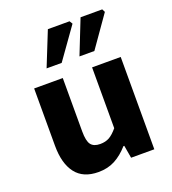

<svg xmlns="http://www.w3.org/2000/svg" viewBox="-150 -940 953 1065"><g transform="rotate(-20 326.5 -407.5)"><path d="M71 -207V-545H240V-230Q240 -173 256.5 -151.5Q273 -130 311 -130Q342 -130 364.5 -142.5Q387 -155 413 -186V-545H582V0H445L432 -75H427Q389 -32 346.5 -9.5Q304 13 249 13Q159 13 115 -44.5Q71 -102 71 -207ZM448 -828H576L585 -810L456 -626H368ZM255 -828H383L394 -810L263 -626H174Z"/></g></svg>

Font: Nebula Sans Bold
Style: Regular
Weight: 700
Designer: Paul D. Hunt for Adobe (as Source Sans)
Foundry: Nebula Entertainment & Broadcasting LLC
Version: Version 1.010